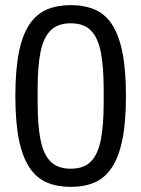

<svg xmlns="http://www.w3.org/2000/svg" viewBox="-20 -718 552 750"><path d="M256 12Q204 12 163.5 -5Q123 -22 95.5 -63Q68 -104 54 -172Q40 -240 40 -343Q40 -446 54 -514.5Q68 -583 95.5 -623.5Q123 -664 163.5 -681Q204 -698 256 -698Q309 -698 349.5 -681Q390 -664 417 -623.5Q444 -583 458 -514.5Q472 -446 472 -343Q472 -240 458 -172Q444 -104 416.5 -63Q389 -22 349 -5Q309 12 256 12ZM256 -59Q308 -59 335.5 -87.5Q363 -116 374 -173Q385 -230 385 -315V-370Q385 -456 374 -513Q363 -570 335.5 -598.5Q308 -627 256 -627Q205 -627 177 -598.5Q149 -570 138 -513.5Q127 -457 127 -371V-316Q127 -231 138 -173.5Q149 -116 177 -87.5Q205 -59 256 -59Z"/></svg>

Font: Archivo SemiCondensed
Style: Regular
Weight: 400
Width: 4
Designer: Hector Gatti
Foundry: Omnibus-Type
Version: Version 2.001